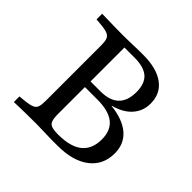

<svg xmlns="http://www.w3.org/2000/svg" viewBox="-144 -724 878 878"><g transform="rotate(45 295.0 -285.5)"><path d="M291.9 0Q275 0 246.4 -1.2Q217.7 -2.4 190.3 -2.4Q165.3 -2.4 138.7 -2Q112.1 -1.6 88.7 -1.2Q65.3 -0.8 49.2 0V-36.3L83.9 -39.5Q111.3 -42.7 125.4 -48.8Q139.5 -54.8 144 -68.1Q148.4 -81.5 148.4 -105.6V-465.3Q148.4 -489.5 144 -502.8Q139.5 -516.1 125.4 -522.6Q111.3 -529 83.9 -531.5L49.2 -534.7V-571Q65.3 -571 88.7 -570.2Q112.1 -569.4 138.7 -569Q165.3 -568.5 190.3 -568.5Q217.7 -568.5 246.4 -569.8Q275 -571 291.9 -571H315.3Q401.6 -571 449.2 -536.3Q496.8 -501.6 496.8 -437.1Q496.8 -388.7 465.7 -354Q434.7 -319.4 378.2 -304.8V-303.2Q458.1 -294.4 500 -257.7Q541.9 -221 541.9 -160.5Q541.9 -85.5 486.3 -42.7Q430.6 0 332.3 0ZM297.6 -37.9Q376.6 -37.9 415.7 -69.4Q454.8 -100.8 454.8 -163.7Q454.8 -221.8 419 -250Q383.1 -278.2 311.3 -278.2H213.7V-314.5H294.4Q354 -314.5 383.9 -343.1Q413.7 -371.8 413.7 -428.2Q413.7 -483.1 385.1 -508.5Q356.5 -533.9 295.2 -533.9H230.6V-105.6Q230.6 -77.4 235.5 -62.9Q240.3 -48.4 254.8 -43.1Q269.4 -37.9 297.6 -37.9Z"/></g></svg>

Font: Playfair 9pt
Style: Regular
Weight: 400
Designer: Claus Eggers Sørensen
Foundry: Claus Eggers Sørensen
Version: Version 2.203